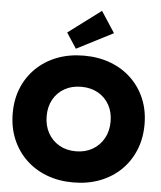

<svg xmlns="http://www.w3.org/2000/svg" viewBox="-67 -1124 1004 1195"><g transform="rotate(5 435.0 -526.0)"><path d="M434.5 13.5Q343.5 13.5 268 -15.5Q192.5 -44.5 137.8 -97.8Q83 -151 53 -223.8Q23 -296.5 23 -384.5Q23 -471.5 53 -543.5Q83 -615.5 137.8 -668.2Q192.5 -721 268 -749.8Q343.5 -778.5 435 -778.5Q526 -778.5 601.5 -749.8Q677 -721 731.8 -668.2Q786.5 -615.5 816.5 -543.5Q846.5 -471.5 846.5 -384.5Q846.5 -296.5 816.5 -223.8Q786.5 -151 731.8 -97.8Q677 -44.5 601.5 -15.5Q526 13.5 434.5 13.5ZM434.5 -181Q493.5 -181 538.5 -207Q583.5 -233 609 -278.8Q634.5 -324.5 634.5 -384.5Q634.5 -443.5 609.2 -488.5Q584 -533.5 538.8 -558.8Q493.5 -584 434.5 -584Q375.5 -584 330.5 -558.8Q285.5 -533.5 260.2 -488.5Q235 -443.5 235 -384.5Q235 -324.5 260.2 -278.8Q285.5 -233 330.5 -207Q375.5 -181 434.5 -181ZM521.5 -1066 607.5 -934 379.5 -817 317 -913Z"/></g></svg>

Font: Hepta Slab ExtraBold
Style: Regular
Weight: 800
Designer: Michael LaGattuta
Foundry: Michael LaGattuta
Version: Version 1.102